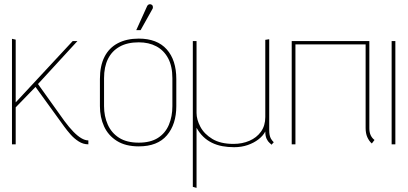

<svg xmlns="http://www.w3.org/2000/svg" viewBox="-20 -699 1975 930"><path d="M292 -113 164 -292 355 -500H332L56 -203V-507L38 -511V0H56V-179L152 -278L291 -86Q304 -68 321.5 -48Q339 -28 361 -14Q383 0 407 0H408V-19H407Q392 -19 374 -29.5Q356 -40 335.5 -61Q315 -82 292 -113Z M834 -185V-316Q834 -408 787.5 -460Q741 -512 652 -512Q593 -512 550.5 -489.5Q508 -467 486 -423.5Q464 -380 464 -316V-185Q464 -131 484 -87Q504 -43 546 -16.5Q588 10 652 10Q743 10 788.5 -43.5Q834 -97 834 -185ZM815 -320V-185Q815 -135 798 -94.5Q781 -54 745 -31Q709 -8 652 -8Q594 -8 557 -31.5Q520 -55 502 -95.5Q484 -136 484 -185V-320Q484 -375 503 -413.5Q522 -452 559.5 -473Q597 -494 652 -494Q701 -494 737.5 -474.5Q774 -455 794.5 -416.5Q815 -378 815 -320ZM717 -653Q720 -657 720.5 -661.5Q721 -666 719.5 -670.5Q718 -675 713 -677Q709 -679 705 -678.5Q701 -678 697.5 -675.5Q694 -673 692 -668L640 -553H661Z M1284 -70V-509L1265 -506V-132Q1265 -90 1244 -61Q1223 -32 1188 -17Q1153 -2 1111 -2Q1048 -2 1008.5 -26Q969 -50 950.5 -85Q932 -120 932 -152V-500H914V206L932 211V-80Q946 -55 964.5 -37Q983 -19 1006.5 -7.5Q1030 4 1057 9Q1084 14 1114 14Q1150 14 1180 3.5Q1210 -7 1232 -24Q1254 -41 1265 -62Q1265 -40 1271.5 -26.5Q1278 -13 1286 -6.5Q1294 0 1295 2L1306 -10Q1297 -19 1292.5 -27Q1288 -35 1286 -45.5Q1284 -56 1284 -70Z M1769 -77V-500H1393V0H1411V-484H1751V-79Q1751 -66 1753 -55Q1755 -44 1759 -35Q1763 -26 1768.5 -18Q1774 -10 1781 -4L1794 -21Q1782 -30 1775.5 -44Q1769 -58 1769 -77Z M1877 0H1895V-500H1877Z"/></svg>

Font: Advent Pro Thin
Style: Regular
Weight: 250
Version: Version 3.000